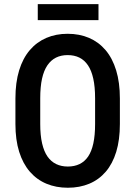

<svg xmlns="http://www.w3.org/2000/svg" viewBox="-20 -881 643 911"><path d="M548.8 -413.6V-292.5Q548.8 -217.3 531.5 -160.6Q514.2 -104 481.7 -66.2Q449.2 -28.3 403.6 -9.3Q357.9 9.8 301.8 9.8Q246.1 9.8 200.4 -9.3Q154.8 -28.3 121.8 -66.2Q88.9 -104 71 -160.6Q53.2 -217.3 53.2 -292.5V-413.6Q53.2 -489.7 70.8 -547.1Q88.4 -604.5 121.3 -643.1Q154.3 -681.6 200 -701.2Q245.6 -720.7 300.8 -720.7Q356.9 -720.7 402.6 -701.2Q448.2 -681.6 481 -643.1Q513.7 -604.5 531.2 -547.1Q548.8 -489.7 548.8 -413.6ZM431.2 -292.5V-414.6Q431.2 -468.8 422.6 -507.6Q414.1 -546.4 397.5 -571Q380.9 -595.7 356.7 -607.7Q332.5 -619.6 300.8 -619.6Q270 -619.6 245.8 -607.7Q221.7 -595.7 204.8 -571Q188 -546.4 179.4 -507.6Q170.9 -468.8 170.9 -414.6V-292.5Q170.9 -239.3 179.7 -200.9Q188.5 -162.6 205.3 -138.4Q222.2 -114.3 246.6 -102.5Q271 -90.8 301.8 -90.8Q333 -90.8 357.4 -102.5Q381.8 -114.3 398.2 -138.4Q414.6 -162.6 422.9 -200.9Q431.2 -239.3 431.2 -292.5ZM447.3 -861.3V-785.6H159.2V-861.3Z"/></svg>

Font: Roboto Condensed Medium
Style: Regular
Weight: 500
Designer: Christian Robertson
Foundry: Google
Version: Version 3.0